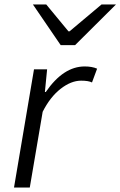

<svg xmlns="http://www.w3.org/2000/svg" viewBox="-20 -844 542 864"><path d="M133 -532H192L182 -430H186Q265 -545 361 -545Q394 -545 417 -535L394 -473Q378 -481 345 -481Q300 -481 253 -444.5Q206 -408 172 -341L114 0H43ZM128 -824H188L288 -703H293L437 -824H502L318 -641H253Z"/></svg>

Font: Nebula Sans Book
Style: Regular
Weight: 400
Italic angle: -9°
Designer: Paul D. Hunt for Adobe (as Source Sans)
Foundry: Nebula Entertainment & Broadcasting LLC
Version: Version 1.010